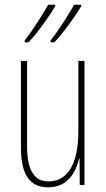

<svg xmlns="http://www.w3.org/2000/svg" viewBox="-20 -786 450 816"><path d="M325 -759V-766H295C276 -731 229 -656 195 -614V-606H211C249 -645 308 -729 325 -759ZM214 -759V-766H185C165 -731 121 -660 85 -614V-606H101C139 -645 198 -729 214 -759ZM339 -527H313V-228C313 -82 263 -15 186 -15C127 -15 95 -60 95 -167V-527H69V-159C69 -45 106 10 184 10C269 10 302 -54 316 -112H318L319 0H339Z"/></svg>

Font: Noto Sans Bengali ExtraCondensed Thin
Style: Regular
Weight: 100
Width: 2
Designer: Joana Ranito - Universal Thirst; Jelle Bosma - Monotype Design Team
Foundry: Universal Thirst ehf.
Version: Version 3.000